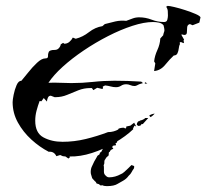

<svg xmlns="http://www.w3.org/2000/svg" viewBox="-20 -504 703 654"><path d="M213 36 203 29 194 28 185 24 172 28Q164 11 146 13Q115 -3 87 -28.5Q59 -54 41 -86.5Q23 -119 23 -156Q23 -164 26.5 -181.5Q30 -199 36.5 -214Q43 -229 53 -229Q61 -238 75.5 -256.5Q90 -275 106 -290Q122 -305 134 -305Q144 -305 143.5 -312.5Q143 -320 146 -327Q149 -334 167 -334Q175 -334 180.5 -340Q186 -346 187 -353L195 -358L199 -355Q209 -355 216.5 -361.5Q224 -368 228 -376L238 -372Q262 -378 283 -394.5Q304 -411 329 -415L337 -422Q355 -427 373 -431Q391 -435 410 -433Q421 -437 431.5 -441Q442 -445 454 -445Q476 -445 496.5 -437Q517 -429 539 -429Q548 -429 550 -437Q552 -445 552 -451Q552 -459 551.5 -466.5Q551 -474 546 -481L551 -484Q557 -484 574 -480Q591 -476 611 -469.5Q631 -463 646 -456.5Q661 -450 663 -445L659 -427L636 -418L627 -422Q618 -420 617.5 -410.5Q617 -401 616.5 -393Q616 -385 608 -385Q607 -385 604.5 -385.5Q602 -386 599 -387L598 -385L607 -369L605 -365L607 -360L605 -357L596 -361L592 -359L593 -354Q590 -349 589 -339.5Q588 -330 584.5 -322.5Q581 -315 572 -315Q558 -302 542.5 -283Q527 -264 505 -262V-263L509 -288L505 -295Q507 -314 516 -333.5Q525 -353 526 -373L536 -384Q536 -387 538 -392.5Q540 -398 540 -400Q540 -405 539 -409.5Q538 -414 537 -418Q531 -425 521 -427Q511 -429 501 -429Q471 -429 431 -416Q391 -403 348 -381Q305 -359 265 -332Q225 -305 193.5 -276.5Q162 -248 145 -222Q165 -223 184.5 -222Q204 -221 223 -221Q260 -221 296.5 -225Q333 -229 370 -229Q415 -229 461 -226L467 -221L454 -217Q450 -215 446 -213Q442 -211 438 -211Q431 -211 424 -214Q417 -217 410 -217Q400 -217 392.5 -212Q385 -207 375 -207Q366 -207 357 -209.5Q348 -212 338 -213L330 -209L331 -203L328 -201L311 -205L298 -197L293 -204H287Q266 -204 247 -196.5Q228 -189 209 -181Q190 -173 169 -173H166L153 -178Q146 -178 143 -171Q140 -164 140 -158L129 -170L121 -159L115 -160Q109 -144 104.5 -127Q100 -110 100 -93Q100 -51 128 -36Q156 -21 193 -21Q233 -21 272 -30.5Q311 -40 348 -54Q358 -54 367 -56.5Q376 -59 383 -63V-65Q390 -69 402 -69L407 -66L410 -69V-73L424 -76L437 -86L444 -73L438 -76L433 -66L434 -64Q409 -40 371.5 -18Q334 4 293.5 17Q253 30 217 29L218 32ZM475 -219 473 -220 474 -224 482 -220ZM493 -105 489 -109V-111Q497 -116 507 -117Q501 -110 493 -105ZM451 -75 446 -79Q446 -85 449.5 -89Q453 -93 459 -91L455 -93Q468 -95 475 -102H485L467 -82V-81L463 -82L458 -76ZM344 130Q334 130 329 127Q328 127 325.5 127.5Q323 128 321 127Q321 127 318 124Q317 123 314 122.5Q311 122 309 121Q309 121 307 117Q306 116 305.5 115Q305 114 303 113Q300 110 297.5 107Q295 104 294 103Q293 98 291 93Q289 88 289 82Q289 71 293 63Q297 55 301 46L308 34Q310 30 311.5 27.5Q313 25 316 24Q320 22 320 17Q321 15 323 14.5Q325 14 325 13Q327 10 328.5 6.5Q330 3 332 1Q334 -2 336.5 -3Q339 -4 342 -7Q345 -10 348 -16Q350 -19 358.5 -26Q367 -33 371 -35Q379 -37 384 -37Q394 -37 388 -32L380 -25H376Q380 -23 379 -20.5Q378 -18 376 -17H374Q373 -16 374.5 -13.5Q376 -11 374 -9Q373 -8 371 -8.5Q369 -9 367 -8Q364 -8 363 -5Q362 -1 363.5 -0.5Q365 0 366 2Q366 3 361 5Q356 7 354 13Q350 14 350.5 18.5Q351 23 349 27Q342 31 339 38Q335 42 335.5 48Q336 54 333 59Q334 61 334 67V81Q334 85 335.5 88.5Q337 92 342 96Q346 100 352 100Q372 100 392 89Q396 88 403.5 81.5Q411 75 417.5 68.5Q424 62 425 61Q428 57 430.5 59Q433 61 436 61Q437 61 437 63Q437 64 437 66Q437 68 436 70Q432 75 428.5 82Q425 89 418 95Q411 105 399.5 111.5Q388 118 381 122Q369 130 344 130Z"/></svg>

Font: Kolker Brush
Style: Regular
Weight: 400
Designer: Robert E. Leuschke
Foundry: Robert E. Leuschke
Version: Version 1.010; ttfautohint (v1.8.3)